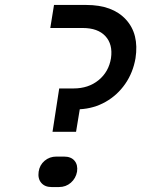

<svg xmlns="http://www.w3.org/2000/svg" viewBox="-20 -750 640 775"><path d="M192 -218 219 -393H277Q337 -393 378 -426.5Q419 -460 428 -515Q436 -571 405.5 -604Q375 -637 314 -637H183L198 -730H328Q434 -730 488 -671.5Q542 -613 527 -515Q517 -457 485.5 -411.5Q454 -366 406.5 -339Q359 -312 302 -309L287 -218ZM188 5Q161 5 146.5 -12Q132 -29 136 -57Q140 -84 160 -101Q180 -118 208 -118H238Q267 -118 281 -101Q295 -84 291 -57Q286 -30 266 -12.5Q246 5 218 5Z"/></svg>

Font: JetBrains Mono NL Medium
Style: Italic
Weight: 500
Italic angle: -9°
Monospace: yes
Designer: Philipp Nurullin, Konstantin Bulenkov
Foundry: JetBrains
Version: Version 2.305; ttfautohint (v1.8.4.7-5d5b)